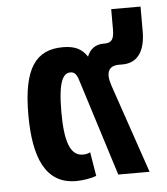

<svg xmlns="http://www.w3.org/2000/svg" viewBox="-47 -626 588 678"><g transform="rotate(-5 247.5 -287.0)"><path d="M268 -2 254 -87C245 -82 235 -81 228 -81C182 -81 165 -135 165 -238C165 -348 184 -374 209 -374C226 -374 233 -361 240 -336L346 0H457L349 -316C333 -364 347 -386 382 -386H395C449 -386 476 -427 476 -497V-584H372V-511C372 -478 363 -465 339 -465H334C305 -465 285 -449 276 -424C257 -453 232 -465 190 -465C94 -465 48 -402 48 -238C48 -87 87 10 196 10C220 10 250 5 268 -2Z"/></g></svg>

Font: Noto Sans Thai SemiCondensed Semi
Style: Regular
Weight: 600
Width: 4
Designer: Monotype Design Team
Foundry: Monotype Imaging Inc.
Version: Version 1.901